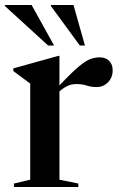

<svg xmlns="http://www.w3.org/2000/svg" viewBox="-32 -752 480 772"><path d="M369 -521.5Q392.5 -521.5 406.8 -507.5Q421 -493.5 421 -469.5Q421 -440 402.2 -421Q383.5 -402 356 -402Q334.5 -402 316.8 -408Q299 -414 274 -414Q255 -414 239 -406.2Q223 -398.5 207 -385V-29.5L283 -14V0H24V-14L89.5 -29.5V-416Q80 -423.5 64.5 -434.5Q49 -445.5 21.5 -466.5V-477L203 -527.5H207V-408.5Q255.5 -460 284.2 -484Q313 -508 332 -514.8Q351 -521.5 369 -521.5ZM185.5 -569H161.5L-12.5 -728V-732H95ZM309.5 -569H289L172.5 -728V-732H263.5Z"/></svg>

Font: Newsreader Display Medium
Style: Regular
Weight: 500
Designer: Hugues Gentile
Foundry: Production Type
Version: Version 1.001